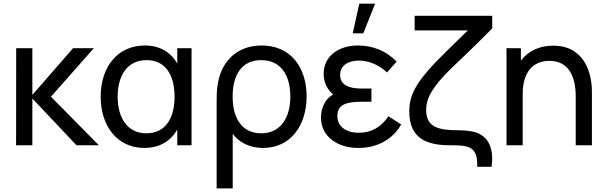

<svg xmlns="http://www.w3.org/2000/svg" viewBox="-20 -808 3372 1068"><path d="M160 0V-260L405.5 0H530L263.5 -270L502 -540H386.5L160 -280V-540H70L69.5 0Z M966 -453.5C931.5 -517.5 868.5 -555 786 -555C631 -555 540 -432.5 540 -270C540 -108.5 630.5 15 783.5 15C865.5 15 931 -23 966 -88V0H1045.5V-540H966ZM794.5 -66.5C686 -66.5 634.5 -156 634.5 -270C634.5 -390.5 690 -473.5 795.5 -473.5C901 -473.5 951 -390 951 -270.5C951 -152 901.5 -66.5 794.5 -66.5Z M1274.5 240V-63.5C1308.5 -16.5 1369 15 1443.5 15C1594.5 15 1685.5 -108 1685.5 -271.5C1685.5 -432.5 1597.5 -555 1435.5 -555C1293.5 -555 1206 -461 1189.5 -328.5C1185.5 -302.5 1185 -271.5 1185 -235.5V240ZM1433 -66.5C1325.5 -66.5 1274 -150.5 1274 -271C1274 -390.5 1324 -473.5 1433 -473.5C1542 -473.5 1595 -390 1595 -271C1595 -152.5 1540.5 -66.5 1433 -66.5Z M1978.5 -787.5 1942 -622.5H2001L2066.5 -787.5ZM2140.5 -161.5C2101.5 -102 2046.5 -69.5 1976.5 -69.5C1903.5 -69.5 1856.5 -105 1856.5 -163C1856.5 -226.5 1907 -242 1990 -242H2046V-315.5H1990.5C1920.5 -315.5 1872 -335.5 1872 -390.5C1872 -446 1919.5 -471 1976 -471C2036 -471 2093.5 -443 2132.5 -405L2186.5 -465.5C2131 -522.5 2057 -555 1970.5 -555C1866.5 -555 1780.5 -498.5 1780.5 -397.5C1780.5 -350.5 1798.5 -312.5 1833 -282.5C1787.5 -257.5 1765.5 -206 1765.5 -154C1765.5 -48 1857.5 15 1973 15C2080 15 2164.5 -33.5 2211.5 -115.5Z M2714 120C2731 6.5 2688 -54.5 2620.5 -73.5C2591 -81.5 2549.5 -83.5 2528 -83.5C2418 -83.5 2350.5 -101 2350.5 -196C2350.5 -260 2381.5 -320.5 2488 -426C2609 -539.5 2661.5 -594 2718 -650V-720H2286.5V-639H2582.5C2507.5 -567 2443.5 -503 2401.5 -460.5C2282.5 -336 2256.5 -266 2256.5 -188C2256.5 -34 2358.5 0 2483.5 0C2583 0 2639 3.5 2634.5 120Z M3057.5 -554C2979.5 -554 2917.5 -524 2877.5 -470.5V-540H2797.5V0H2887.5V-284.5C2887.5 -409.5 2946.5 -469.5 3036 -469.5C3150 -469.5 3182.5 -372 3182.5 -270.5V0H3272.5V-298.5C3272.5 -401 3231.5 -554 3057.5 -554Z"/></svg>

Font: Hauora Medium
Style: Regular
Weight: 500
Designer: Wayne Shih
Foundry: WCYS
Version: Version 1.001;hotconv 1.0.109;makeotfexe 2.5.65596